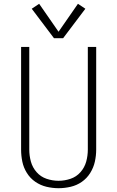

<svg xmlns="http://www.w3.org/2000/svg" viewBox="-20 -982 616 1010"><path d="M288 8Q320 8 352 0.5Q384 -7 410.5 -25.5Q437 -44 454.5 -72Q472 -100 479 -131.5Q486 -163 486 -195V-735H442V-195Q442 -163 433.5 -132Q425 -101 403.5 -76.5Q382 -52 351 -41.5Q320 -31 288 -31Q256 -31 225 -41.5Q194 -52 172.5 -76.5Q151 -101 142.5 -132Q134 -163 134 -195V-735H91V-195Q91 -163 97.5 -131.5Q104 -100 121.5 -72Q139 -44 166 -25.5Q193 -7 224.5 0.5Q256 8 288 8ZM264 -781H312L429 -936L390 -962L288 -815L186 -962L147 -936Z"/></svg>

Font: Iosevka Sparkle Extralight
Style: Regular
Weight: 200
Designer: Belleve Invis
Foundry: Belleve Invis
Version: Version 4.5.0; ttfautohint (v1.8.3)